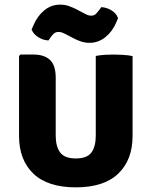

<svg xmlns="http://www.w3.org/2000/svg" viewBox="-20 -792 653 827"><path d="M551 -206.5Q551 -103 489.2 -44Q427.5 15 306.5 15Q185.5 15 123.8 -44Q62 -103 62 -206.5V-551L68 -557H125Q170.5 -557 195.2 -534Q220 -511 220 -456.5V-207Q220 -161.5 239 -135.5Q258 -109.5 306.5 -109.5Q355.5 -109.5 374 -135.5Q392.5 -161.5 392.5 -207V-551Q412.5 -555 433.5 -556Q454.5 -557 470 -557Q484 -557 508 -555.8Q532 -554.5 551 -550.5ZM261.5 -645.5Q258.5 -647 250 -650.8Q241.5 -654.5 232.5 -654.5Q218.5 -654.5 209.5 -645Q200.5 -635.5 197.5 -630.5L189 -618Q168 -618 146 -631.2Q124 -644.5 116 -665L124.5 -684Q141 -723 170.8 -747.5Q200.5 -772 239 -772Q260 -772 277 -765.8Q294 -759.5 304 -754.5L343.5 -734Q346.5 -732 355 -728.2Q363.5 -724.5 372.5 -724.5Q386.5 -724.5 395.2 -734.2Q404 -744 407.5 -749L416 -761Q437 -761 459 -748Q481 -735 488.5 -714L480.5 -695Q464 -656 433.8 -631.8Q403.5 -607.5 365.5 -607.5Q346.5 -607.5 330 -613Q313.5 -618.5 301 -625Z"/></svg>

Font: Signika SC
Style: Bold
Weight: 700
Designer: Anna Giedryś
Foundry: Anna Giedryś
Version: Version 2.000; ttfautohint (v1.8.3) -l 8 -r 50 -G 200 -x 9 -